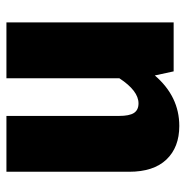

<svg xmlns="http://www.w3.org/2000/svg" viewBox="-10 -582 591 612"><g transform="rotate(90 286.0 -275.5)"><path d="M527 0H349V-359Q349 -392 339.5 -406.5Q330 -421 309 -421Q269 -421 229 -360V0H51V-533H207L220 -473Q287 -551 381 -551Q449 -551 488 -510Q527 -469 527 -391Z"/></g></svg>

Font: Trujillo ExtraBold
Style: Regular
Weight: 800
Designer: Fira Sans original fonts by bBox Type GmbH, Carrois Corporate GbR, & Edenspiekermann AG / Changes by Cristiano Sobral
Foundry: Fira Sans original fonts by bBox Type GmbH, Carrois Corporate GbR, & Edenspiekermann AG / Changes by Cristiano Sobral
Version: Version 4.301;July 28, 2020;FontCreator 13.0.0.2655 64-bit